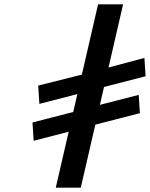

<svg xmlns="http://www.w3.org/2000/svg" viewBox="-20 -880 691 885"><path d="M352.3 -15 419.4 -305.5 624.8 -358.4 619.4 -442.8 440.4 -396.6 459.5 -479.1 651 -528.5 645.7 -612.9 480.2 -568.8 547.4 -860H432.1L357.3 -536.1L156.1 -485.5L161.4 -401.2L336.6 -446.4L317.6 -363.9L129.8 -315.5L135.1 -231.1L296.6 -272.8L237 -15Z"/></svg>

Font: Stormning
Style: LightObl
Weight: 400
Designer: Robert Jablonski, Mew Too
Foundry: Cannot Into Space Fonts
Version: Version 0.90